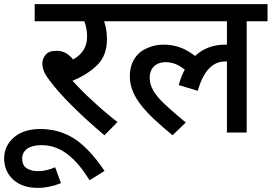

<svg xmlns="http://www.w3.org/2000/svg" viewBox="-168 -642 1316 930"><path d="M400.9 -50.8C360.4 -82.5 320.8 -115.7 283.2 -150.9C245.1 -185.5 211.9 -219.2 183.1 -251C232.4 -271 272.5 -296.4 303.7 -327.6C334.5 -358.4 350.1 -399.9 350.1 -452.1C350.1 -489.3 343.8 -517.6 335.9 -539.1H433.1V-622.1H0V-539.1H240.2C248 -520 253.9 -492.7 253.9 -464.8C253.9 -415.5 231.4 -378.9 186 -354C164.6 -380.9 139.2 -396 106 -396C80.6 -396 63 -389.6 52.7 -376.5C42.5 -363.3 37.1 -350.1 37.1 -335.9C37.1 -324.7 39.1 -312.5 43.5 -299.8C47.9 -287.1 57.6 -271 73.2 -251C118.2 -188.5 220.2 -85.4 337.9 13.2Z M99.1 168C72.3 179.7 47.4 187 14.2 187C-4.9 187 -22.5 182.6 -37.6 173.8C-52.7 164.6 -60.5 148.9 -60.5 126C-60.5 86.4 -27.8 61 33.2 61C126.5 61 197.3 121.6 266.1 231L338.4 186C314.5 149.9 287.6 116.2 258.3 85.4C199.7 23.4 126 -17.1 26.4 -17.1C-26.9 -17.1 -69.3 -3.4 -101.1 23.9C-132.3 51.3 -147.9 85 -147.9 125C-147.9 166.5 -133.3 200.7 -104.5 227.5C-75.2 254.4 -35.2 268.1 15.1 268.1C52.7 268.1 92.3 259.3 127.4 245.1Z M931.2 -539.1V-425.8H928.7H927.7H927.2H924.3H923.8C865.2 -425.8 816.4 -407.7 776.9 -371.1C730.5 -406.7 684.1 -425.8 623 -425.8C598.1 -425.8 573.2 -420.9 548.3 -410.6C498 -390.1 460.9 -345.7 460.9 -272C460.9 -169.4 544.4 -88.9 668 13.2L731.9 -48.8C615.7 -145.5 557.1 -195.8 557.1 -266.1C557.1 -309.6 584.5 -340.8 634.8 -340.8C671.4 -340.8 699.2 -326.2 727.1 -305.2C714.8 -282.2 705.1 -257.3 697.8 -230L790 -202.1C822.8 -318.4 877 -344.2 921.9 -344.2H922.9H923.3H923.8H924.3H924.8H926.3H926.8H929.7H930.2H931.2V0H1026.9V-539.1H1127.9V-622.1H418V-539.1Z"/></svg>

Font: Noto Reveo Sans
Style: Regular
Weight: 500
Designer: Monotype Design Team
Foundry: Monotype Imaging Inc.
Version: Version 2.007